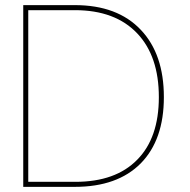

<svg xmlns="http://www.w3.org/2000/svg" viewBox="-20 -726 740 746"><path d="M89.8 -19.5H272.9Q429.2 -19.5 513.2 -105.5Q597.2 -190.4 597.2 -348.6Q597.2 -507.3 513.7 -595.7Q428.2 -686.5 271 -686.5H89.8ZM271 -706.1Q436.5 -706.1 527.3 -609.9Q616.7 -515.6 616.7 -348.6Q616.7 -182.6 526.9 -91.3Q436.5 0 271 0H70.3V-706.1Z"/></svg>

Font: Fortheenas_01
Style: Regular
Weight: 100
Designer: Situjuh Nazara
Version: Version 1.10 September 8, 2014